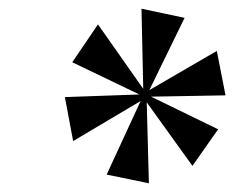

<svg xmlns="http://www.w3.org/2000/svg" viewBox="-20 -786 540 441"><path d="M322 -365 225 -385 303 -554 148 -462 129 -563 300 -569 146 -643 205 -730 309 -582 305 -766 404 -745 323 -579 478 -669 498 -567 327 -564 481 -489 422 -405 317 -551Z"/></svg>

Font: Noto Serif Display ExtraCondensed ExtraBold
Style: Italic
Weight: 800
Width: 2
Italic angle: -12°
Designer: Monotype Design Team
Foundry: Monotype Imaging Inc.
Version: Version 2.009